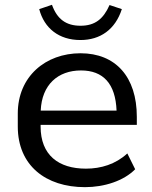

<svg xmlns="http://www.w3.org/2000/svg" viewBox="-20 -771 635 801"><path d="M334.5 9.8C415.5 9.8 496.6 -16.6 543.9 -64.9L511.2 -130.9C462.4 -85.9 401.4 -67.4 338.4 -67.4C224.1 -67.4 149.4 -124 149.4 -243.2V-250H550.8V-283.7C550.8 -450.2 462.4 -548.8 315.9 -548.8C169.9 -548.8 54.2 -451.7 54.2 -297.4V-243.2C54.2 -80.6 170.9 9.8 334.5 9.8ZM317.9 -477.1C410.6 -477.1 461.9 -421.9 466.3 -309.6H149.9C154.3 -417.5 221.7 -477.1 317.9 -477.1ZM315.4 -604C398.4 -604 460.9 -647.9 488.3 -732.9L437 -750C411.1 -691.4 376 -663.6 315.9 -663.6C255.9 -663.6 218.3 -690.9 196.8 -751L143.6 -732.9C164.6 -652.8 226.1 -604 315.4 -604Z"/></svg>

Font: Winston
Style: Regular
Weight: 400
Designer: Vernon Adams, Kim Jin-seong, David Berlow, Cristiano Sobral
Foundry: The Winston Project Authors
Version: Version 3.004